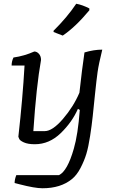

<svg xmlns="http://www.w3.org/2000/svg" viewBox="-20 -760 611 1025"><path d="M58 217Q58 198 67 175H295Q340 153 374 34Q396 -41 406 -173L396 -179Q365 -108 304 -49Q243 10 166 10Q129 10 107 0Q85 -10 82 -20L78 -30Q101 -234 111 -410H42Q42 -433 52 -453Q109 -461 163 -485Q177 -485 188 -472.5Q199 -460 199 -440Q174 -300 158 -60H219Q260 -60 316 -125Q372 -190 404 -265Q418 -393 431 -480Q481 -495 526 -495Q507 -418 501 -375.5Q495 -333 487.5 -260Q480 -187 475 -139.5Q470 -92 461 -33.5Q452 25 441 61.5Q430 98 410 136.5Q390 175 364 196Q304 245 207 245Q166 245 85 224ZM387 -740Q420 -734 457 -715V-705Q383 -616 315 -570L266 -589V-596Q338 -667 387 -740Z"/></svg>

Font: Kotta One
Style: Regular
Weight: 400
Designer: Ania Kruk
Foundry: Ania Kruk
Version: Version 1.001